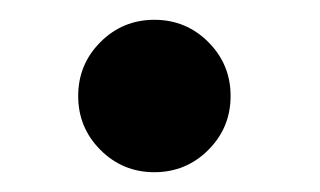

<svg xmlns="http://www.w3.org/2000/svg" viewBox="-20 -460 323 194"><path d="M136 -286Q104 -286 81.5 -308.5Q59 -331 59 -363Q59 -395 81.5 -417.5Q104 -440 136 -440Q168 -440 190.5 -417.5Q213 -395 213 -363Q213 -331 190.5 -308.5Q168 -286 136 -286Z"/></svg>

Font: Zen Old Mincho
Style: Bold
Weight: 700
Designer: Yoshimichi Ohira
Foundry: Positype
Version: Version 1.500